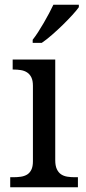

<svg xmlns="http://www.w3.org/2000/svg" viewBox="-20 -786 360 806"><path d="M36.1 -42Q52.7 -42 67.6 -44.2Q82.5 -46.4 93.8 -53.2Q105 -60.1 111.6 -73.5Q118.2 -86.9 118.2 -108.9V-425.8Q118.2 -447.8 111.6 -461.2Q105 -474.6 93.8 -481.9Q82.5 -489.3 67.6 -491.7Q52.7 -494.1 36.1 -494.1H33.2V-536.1H211.9V-113.8Q211.9 -90.3 218.5 -76.2Q225.1 -62 236.1 -54.4Q247.1 -46.9 262.2 -44.4Q277.3 -42 293.9 -42H307.1V0H22.9V-42ZM117.2 -619.1Q128.4 -633.3 140.4 -651.9Q152.3 -670.4 163.8 -690.2Q175.3 -710 185.8 -729.7Q196.3 -749.5 204.1 -766.1H311V-755.9Q301.8 -742.7 283.7 -722.9Q265.6 -703.1 243.7 -681.6Q221.7 -660.2 198.5 -639.9Q175.3 -619.6 155.3 -606H117.2Z"/></svg>

Font: Droid-TTFautohint Serif
Style: Regular
Weight: 400
Foundry: Ascender Corporation
Version: Version 1.00; ttfautohint (v1.00rc1.4-1a1c-dirty) -l 8 -r 50